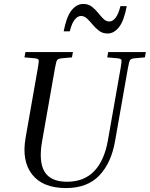

<svg xmlns="http://www.w3.org/2000/svg" viewBox="-20 -944 760 974"><path d="M524 -653 529 -680H720L715 -653L660 -648Q645 -646 640 -639.5Q635 -633 629 -599L564 -230Q545 -118 484 -54Q423 10 315 10Q197 10 143 -59Q89 -128 110 -246L172 -599Q178 -633 176 -639.5Q174 -646 159 -648L104 -653L109 -680H350L345 -653L290 -648Q275 -646 270 -639.5Q265 -633 259 -599L194 -230Q175 -124 206 -73Q237 -22 320 -22Q406 -22 457.5 -75.5Q509 -129 527 -230L592 -599Q598 -633 596 -639.5Q594 -646 579 -648ZM526 -774Q501 -774 483 -787.5Q465 -801 450.5 -818.5Q436 -836 422 -849.5Q408 -863 391 -863Q374 -863 359 -844.5Q344 -826 334 -785H303Q317 -859 343 -891.5Q369 -924 402 -924Q428 -924 445.5 -910.5Q463 -897 477 -879.5Q491 -862 504.5 -848.5Q518 -835 535 -835Q552 -835 566.5 -854Q581 -873 591 -913H623Q609 -838 583.5 -806Q558 -774 526 -774Z"/></svg>

Font: Inria Serif
Style: Italic
Weight: 400
Italic angle: -10°
Designer: Black Foundry Team
Foundry: Black Foundry
Version: Version 1.000; ttfautohint (v1.8.3)